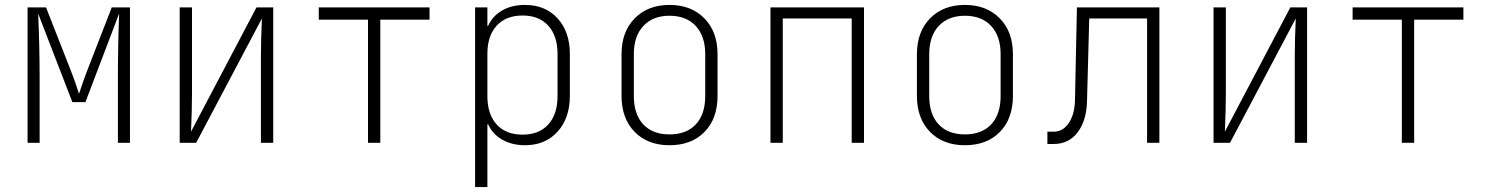

<svg xmlns="http://www.w3.org/2000/svg" viewBox="-20 -580 6040 780"><path d="M92 0V-550H167L269 -290Q284 -252 301 -199Q318 -251 333 -290L434 -550H508V0H459V-260Q459 -393 464 -525L327 -165H274L135 -525Q141 -393 141 -260V0Z M710 0V-550H760V-200Q760 -134 756 -45L1022 -550H1090V0H1040V-350Q1040 -417 1044 -505L777 0Z M1525 0H1475V-500H1275V-550H1725V-500H1525Z M2295 -361V-190Q2295 -100 2245 -45Q2195 10 2113 10Q2060 10 2020.5 -12.5Q1981 -35 1963 -75H1960V180H1910V-550H1960V-475H1963Q1981 -515 2020 -537.5Q2059 -560 2113 -560Q2195 -560 2245 -505.5Q2295 -451 2295 -361ZM2245 -361Q2245 -434 2207.5 -475.5Q2170 -517 2103 -517Q2036 -517 1998 -476Q1960 -435 1960 -361V-190Q1960 -116 1997.5 -74.5Q2035 -33 2103 -33Q2170 -33 2207.5 -74.5Q2245 -116 2245 -190Z M2505 -190V-360Q2505 -451 2558.5 -505.5Q2612 -560 2700 -560Q2788 -560 2841.5 -505.5Q2895 -451 2895 -360V-190Q2895 -98 2842 -44Q2789 10 2700 10Q2611 10 2558 -44.5Q2505 -99 2505 -190ZM2845 -190V-360Q2845 -433 2806.5 -474.5Q2768 -516 2700 -516Q2632 -516 2593.5 -474.5Q2555 -433 2555 -360V-190Q2555 -116 2593 -75Q2631 -34 2700 -34Q2769 -34 2807 -75Q2845 -116 2845 -190Z M3160 0H3110V-550H3490V0H3440V-505H3160Z M3705 -190V-360Q3705 -451 3758.5 -505.5Q3812 -560 3900 -560Q3988 -560 4041.5 -505.5Q4095 -451 4095 -360V-190Q4095 -98 4042 -44Q3989 10 3900 10Q3811 10 3758 -44.5Q3705 -99 3705 -190ZM4045 -190V-360Q4045 -433 4006.5 -474.5Q3968 -516 3900 -516Q3832 -516 3793.5 -474.5Q3755 -433 3755 -360V-190Q3755 -116 3793 -75Q3831 -34 3900 -34Q3969 -34 4007 -75Q4045 -116 4045 -190Z M4235 5V-45H4260Q4298 -45 4321.5 -79.5Q4345 -114 4347 -169L4355 -550H4690V0H4640V-505H4405L4396 -169Q4394 -90 4358 -42.5Q4322 5 4260 5Z M4910 0V-550H4960V-200Q4960 -134 4956 -45L5222 -550H5290V0H5240V-350Q5240 -417 5244 -505L4977 0Z M5725 0H5675V-500H5475V-550H5925V-500H5725Z"/></svg>

Font: JetBrains Mono Extra Light
Style: Regular
Weight: 200
Monospace: yes
Designer: Philipp Nurullin, Konstantin Bulenkov
Foundry: JetBrains
Version: 2.002